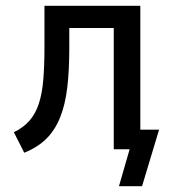

<svg xmlns="http://www.w3.org/2000/svg" viewBox="-20 -517 615 665"><path d="M392 128 429 0H378V-68H531L472 128ZM64 12 28 -59Q61 -75 82 -99Q103 -123 114.5 -158Q126 -193 130 -241.5Q134 -290 134 -354V-497H466V0H374V-420H220V-352Q220 -273 213 -214Q206 -155 188.5 -111Q171 -67 141 -37Q111 -7 64 12Z"/></svg>

Font: Nunito Sans 7pt Condensed Medium
Style: Regular
Weight: 500
Width: 3
Designer: Vernon Adams
Foundry: Vernon Adams
Version: Version 3.101;gftools[0.9.27]